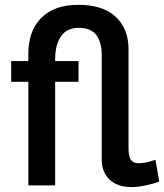

<svg xmlns="http://www.w3.org/2000/svg" viewBox="-20 -760 673 787"><path d="M518.1 6.8Q461.9 6.8 429.4 -23.7Q397 -54.2 397 -106V-536.1Q397 -558.6 392.6 -576.9Q388.2 -595.2 378.2 -611.6Q368.2 -627.9 349.1 -637Q330.1 -646 303.2 -646Q254.9 -646 231.2 -613Q207.5 -580.1 206.1 -522.9V-509.8H301.8V-424.8H206.1V0H96.2V-424.8H25.9V-509.8H96.2V-540Q96.2 -634.3 149.7 -687.3Q203.1 -740.2 300.8 -740.2Q401.9 -740.2 454.3 -691.2Q506.8 -642.1 506.8 -559.1V-152.8Q506.8 -117.2 517.1 -104Q527.3 -90.8 547.9 -90.8Q576.2 -90.8 617.2 -105L632.8 -16.1Q613.3 -7.8 579.3 -0.5Q545.4 6.8 518.1 6.8Z"/></svg>

Font: Rawline SemiBold
Style: Regular
Weight: 600
Designer: Matt McInerney, Pablo Impallari, Rodrigo Fuenzalida
Foundry: Matt McInerney, Pablo Impallari, Rodrigo Fuenzalida
Version: Version 4.020;PS 004.020;hotconv 1.0.88;makeotf.lib2.5.64775